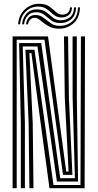

<svg xmlns="http://www.w3.org/2000/svg" viewBox="-20 -992 515 1012"><path d="M46.5 0V-800H233.2L276.8 -475.5L329 -87.8H341.5L321.5 -477L317.2 -800H338.8L343.2 -477L361.8 -70.2H312.2L214.5 -782.5H68V0ZM89.8 0V-343L80.8 -765H197.2L297.5 -52.8H374.8L362.8 -477L362.5 -800H384.8L385 -477L391.5 -35H280L177.5 -747.2H99.8L111.2 -343V0ZM135 0 131 -343 114 -729.8H161.8L261.8 -17H404.2L406.5 -800H428L426 0H240.8L194.2 -344L145.5 -712.2H135L152.5 -343L156.5 0ZM75.5 -863.8Q79 -914 112.5 -943.9Q146 -973.8 190.2 -972Q222.2 -970.8 241.1 -956.9Q260 -943 274.4 -929.2Q288.8 -915.5 307.2 -915Q322.8 -914.2 335.1 -922.5Q347.5 -930.8 349.2 -953H359.8Q358.2 -924.2 341.5 -911.8Q324.8 -899.2 302.8 -900Q284 -900.5 271 -908.9Q258 -917.2 246.4 -928.1Q234.8 -939 220.8 -947.6Q206.8 -956.2 186.2 -957.2Q145.5 -959.2 117.1 -932.4Q88.8 -905.5 86 -863.8ZM96.5 -863.8Q98.8 -898 120.6 -921.1Q142.5 -944.2 178.8 -942.5Q207 -941.2 224.8 -927.2Q242.5 -913.2 258.5 -899.6Q274.5 -886 297.5 -885.2Q327.5 -884.5 348.2 -900.5Q369 -916.5 370.2 -953H380.8Q379.2 -909.5 354.2 -889.5Q329.2 -869.5 295.5 -870.5Q268.2 -871.2 250 -884.9Q231.8 -898.5 215.1 -912.4Q198.5 -926.2 176.2 -927.5Q144.5 -929.2 126.6 -910.1Q108.8 -891 107 -863.8ZM117.2 -863.8Q118.8 -884 131.5 -899.1Q144.2 -914.2 171.2 -912.8Q193 -911.5 210.4 -897.6Q227.8 -883.8 246.8 -870Q265.8 -856.2 292.2 -855.8Q330 -854.5 359.8 -878.6Q389.5 -902.8 391 -953H401.5Q399.8 -895.5 365.5 -867.6Q331.2 -839.8 289.5 -840.8Q256.2 -841.5 233.6 -855.2Q211 -869 195.1 -882.9Q179.2 -896.8 166.5 -897.8Q148.5 -899.2 138.5 -888Q128.5 -876.8 127.8 -863.8Z"/></svg>

Font: Big Shoulders Inline Display
Style: Bold
Weight: 700
Designer: Patric King
Foundry: XO Type Co
Version: Version 1.000